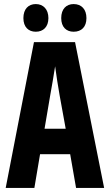

<svg xmlns="http://www.w3.org/2000/svg" viewBox="-20 -924 540 944"><path d="M342 -768C381 -768 405 -792 405 -835C405 -878 381 -904 342 -904C306 -904 281 -880 281 -835C281 -791 306 -768 342 -768ZM156 -768C193 -768 218 -792 218 -835C218 -878 193 -904 156 -904C120 -904 95 -880 95 -835C95 -791 120 -768 156 -768ZM8 0H149L177 -166H325L354 0H492L349 -717H147ZM227 -456C234 -495 245 -557 251 -598C256 -557 266 -497 273 -456L303 -291H199Z"/></svg>

Font: Noto Sans Mono ExtraCondensed ExtraBold
Style: Regular
Weight: 800
Width: 2
Designer: Monotype Design Team
Foundry: Monotype Imaging Inc.
Version: Version 2.014